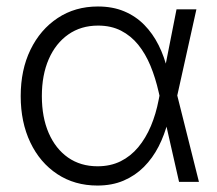

<svg xmlns="http://www.w3.org/2000/svg" viewBox="-20 -558 666 589"><path d="M278.8 11.2Q209 11.2 155.8 -23.9Q102.5 -59.1 73 -121.1Q43.5 -183.1 43.5 -263.2Q43.5 -343.8 73.5 -405.5Q103.5 -467.3 157 -502.7Q210.4 -538.1 280.3 -538.1Q325.7 -538.1 361.1 -523.2Q396.5 -508.3 422.6 -481.7Q448.7 -455.1 466.6 -419.4Q484.4 -383.8 494.1 -342.3H516.6L523.4 -266.6L590.3 0H529.3L466.8 -275.4Q457 -318.8 441.7 -356Q426.3 -393.1 404.1 -420.7Q381.8 -448.2 351.3 -463.9Q320.8 -479.5 280.8 -479.5Q228.5 -479.5 189.7 -452.4Q150.9 -425.3 129.6 -376.7Q108.4 -328.1 108.4 -263.2Q108.4 -198.2 129.4 -149.9Q150.4 -101.6 188.7 -74.7Q227.1 -47.9 279.3 -47.9Q318.8 -47.9 349.9 -63.2Q380.9 -78.6 404.1 -106.4Q427.2 -134.3 442.9 -171.4Q458.5 -208.5 466.8 -252L521.5 -529.3H582.5L523.4 -263.2L516.6 -186.5H495.6Q484.9 -144.5 466.6 -108.6Q448.2 -72.8 421.4 -45.9Q394.5 -19 359.1 -3.9Q323.7 11.2 278.8 11.2Z"/></svg>

Font: Inter 24pt Light
Style: Regular
Weight: 300
Designer: Rasmus Andersson
Foundry: rsms
Version: Version 4.001;git-66647c0bb